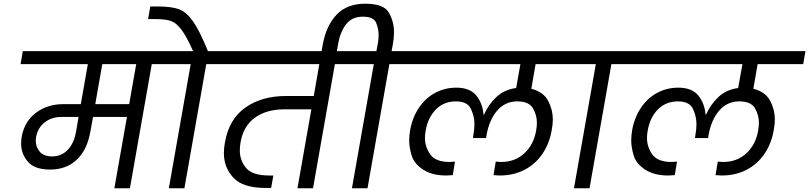

<svg xmlns="http://www.w3.org/2000/svg" viewBox="-20 -1016 4366 1036"><path d="M930 -670H799L681 0H597L665 -385H482L468 -308Q451 -208 394.5 -154.5Q338 -101 250 -101Q167 -101 130.5 -143.5Q94 -186 94 -240Q94 -258 97 -278Q112 -361 174 -407.5Q236 -454 321 -454H416L454 -670H91L103 -740H942ZM715 -670H532L494 -454H677ZM404 -385H311Q259 -385 221.5 -356Q184 -327 175 -278Q173 -266 173 -256Q173 -223 194.5 -197.5Q216 -172 262 -172Q311 -172 345 -207Q379 -242 390 -304Z M1236 -740 1224 -670H1093L975 0H891L1009 -670H877L889 -740H1022Q986 -820 959 -856Q932 -892 903 -902.5Q874 -913 821 -913H779L791 -981H832Q905 -981 945 -966.5Q985 -952 1021 -901.5Q1057 -851 1102 -740Z M1919 -670H1787L1669 0H1585L1660 -426H1514Q1418 -426 1355.5 -381Q1293 -336 1278 -248Q1274 -225 1274 -204Q1274 -150 1308 -109.5Q1342 -69 1433 -69H1455L1443 -2H1410Q1291 -2 1239.5 -57Q1188 -112 1188 -190Q1188 -218 1194 -249Q1216 -374 1304.5 -436Q1393 -498 1523 -498H1673L1703 -670H1171L1183 -740H1931Z M2224 -740 2212 -670H2081L1963 0H1879L1997 -670H1865L1877 -740H2011L2019 -782Q2023 -806 2023 -827Q2023 -860 2009.5 -893Q1996 -926 1938 -926Q1879 -926 1847.5 -885Q1816 -844 1805 -782L1794 -720H1712L1722 -778Q1740 -877 1796 -936.5Q1852 -996 1951 -996Q2051 -996 2078.5 -947.5Q2106 -899 2106 -843Q2106 -813 2100 -778L2093 -740Z M2870 -670 2847 -537Q2913 -520 2938 -471.5Q2963 -423 2963 -372Q2963 -345 2957 -314Q2945 -243 2908 -187.5Q2871 -132 2811.5 -100.5Q2752 -69 2676 -69Q2668 -69 2643 -71L2655 -144Q2677 -142 2684 -142Q2759 -142 2809.5 -189Q2860 -236 2873 -312Q2877 -334 2877 -354Q2877 -395 2855.5 -432Q2834 -469 2771 -469Q2706 -469 2663 -419.5Q2620 -370 2605 -286L2603 -271H2532L2534 -286Q2540 -318 2540 -346Q2540 -388 2521 -428.5Q2502 -469 2440 -469Q2375 -469 2332 -425.5Q2289 -382 2277 -312Q2273 -291 2273 -272Q2273 -223 2302 -182.5Q2331 -142 2406 -142Q2415 -142 2435 -144L2423 -71Q2396 -69 2388 -69Q2312 -69 2263.5 -100.5Q2215 -132 2201.5 -176Q2188 -220 2188 -258Q2188 -285 2193 -314Q2206 -384 2241.5 -436Q2277 -488 2329 -515.5Q2381 -543 2442 -543Q2515 -543 2549.5 -501Q2584 -459 2589 -398H2592Q2616 -453 2659 -493Q2702 -533 2765 -541L2788 -670H2159L2171 -740H3128L3116 -670Z M3077 0 3195 -670H3063L3075 -740H3422L3410 -670H3279L3161 0Z M4068 -670 4045 -537Q4111 -520 4136 -471.5Q4161 -423 4161 -372Q4161 -345 4155 -314Q4143 -243 4106 -187.5Q4069 -132 4009.5 -100.5Q3950 -69 3874 -69Q3866 -69 3841 -71L3853 -144Q3875 -142 3882 -142Q3957 -142 4007.5 -189Q4058 -236 4071 -312Q4075 -334 4075 -354Q4075 -395 4053.5 -432Q4032 -469 3969 -469Q3904 -469 3861 -419.5Q3818 -370 3803 -286L3801 -271H3730L3732 -286Q3738 -318 3738 -346Q3738 -388 3719 -428.5Q3700 -469 3638 -469Q3573 -469 3530 -425.5Q3487 -382 3475 -312Q3471 -291 3471 -272Q3471 -223 3500 -182.5Q3529 -142 3604 -142Q3613 -142 3633 -144L3621 -71Q3594 -69 3586 -69Q3510 -69 3461.5 -100.5Q3413 -132 3399.5 -176Q3386 -220 3386 -258Q3386 -285 3391 -314Q3404 -384 3439.5 -436Q3475 -488 3527 -515.5Q3579 -543 3640 -543Q3713 -543 3747.5 -501Q3782 -459 3787 -398H3790Q3814 -453 3857 -493Q3900 -533 3963 -541L3986 -670H3357L3369 -740H4326L4314 -670Z"/></svg>

Font: Fz Poppins
Style: Italic
Weight: 400
Italic angle: -10°
Designer: Ninad Kale (Devanagari), Jonny Pinhorn (Latin)
Foundry: Indian Type Foundry
Version: Vit hóa bi Vntype.Com & FontZin.Com